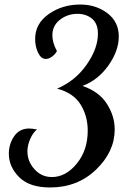

<svg xmlns="http://www.w3.org/2000/svg" viewBox="-20 -740 583 847"><path d="M412 -591Q412 -636 386 -657.5Q360 -679 322 -679Q278 -679 244.5 -653Q211 -627 211 -584Q211 -552 231 -515Q225 -502 210.5 -491Q196 -480 182 -480Q161 -480 148 -507.5Q135 -535 135 -568Q135 -636 195 -678Q255 -720 334 -720Q403 -720 453.5 -682Q504 -644 504 -579Q504 -516 458.5 -451.5Q413 -387 344 -361Q417 -336 451.5 -282Q486 -228 486 -169Q486 -71 404 8Q322 87 201 87Q110 87 64.5 41.5Q19 -4 19 -62Q19 -105 42.5 -139Q66 -173 108 -173Q122 -173 143 -169Q125 -154 113 -126.5Q101 -99 101 -72Q101 -28 132 6.5Q163 41 209 41Q270 41 318.5 -18Q367 -77 367 -164Q367 -228 335.5 -279Q304 -330 232 -349Q312 -383 362 -454.5Q412 -526 412 -591Z"/></svg>

Font: Dancing Script
Style: Bold
Weight: 700
Designer: Pablo Impallari
Foundry: Pablo Impallari. www.impallari.com Igino Marini. www.ikern.com
Version: Version 1.002